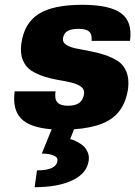

<svg xmlns="http://www.w3.org/2000/svg" viewBox="-20 -530 563 799"><path d="M195 8Q104 1 67.5 -37Q31 -75 41 -150H211Q209 -134 210.5 -123Q212 -112 218.5 -104.5Q225 -97 236 -93.5Q247 -90 263 -90Q294 -90 310 -102Q326 -114 330 -140Q332 -158 317.5 -169Q303 -180 278.5 -186Q254 -192 223.5 -197Q193 -202 163.5 -211.5Q134 -221 110.5 -236Q87 -251 75 -280Q63 -309 69 -350Q81 -434 141 -472Q201 -510 322 -510Q437 -510 484.5 -474.5Q532 -439 521 -360H361Q364 -386 351.5 -398Q339 -410 307.5 -410Q276 -410 260.5 -400.5Q245 -391 242 -370Q240 -354 255 -344Q270 -334 295.5 -328.5Q321 -323 352.5 -317.5Q384 -312 414.5 -302Q445 -292 469.5 -276.5Q494 -261 506 -231.5Q518 -202 513 -161Q505 -107 479 -71Q453 -35 406 -16Q359 3 288 8L272 49Q276 50 281.5 51.5Q287 53 301.5 60.5Q316 68 326.5 77Q337 86 344.5 102.5Q352 119 349 139Q342 191 282 220Q222 249 124 249L134 179Q214 179 219 139Q221 129 212.5 122.5Q204 116 189 112.5Q174 109 154 109Z"/></svg>

Font: Fivo Sans Modern Heavy
Style: Regular
Weight: 900
Designer: Alexander Slobzheninov
Foundry: Alexander Slobzheninov
Version: 1.0